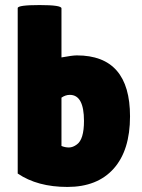

<svg xmlns="http://www.w3.org/2000/svg" viewBox="-20 -729 560 759"><path d="M50 -697Q50 -709 136.5 -709Q223 -709 223 -696V-502Q266 -510 284 -510Q494 -510 494 -269Q494 -135 429.5 -62.5Q365 10 246.5 10Q128 10 50 -43ZM256 -354Q239 -354 223 -343V-152Q237 -146 252.5 -146Q268 -146 284 -158Q312 -178 312 -251Q312 -354 256 -354Z"/></svg>

Font: Lilita One
Style: Regular
Weight: 400
Designer: Juan Montoreano
Foundry: Juan Montoreano
Version: Version 1.002